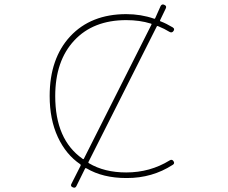

<svg xmlns="http://www.w3.org/2000/svg" viewBox="-20 -825 1040 874"><path d="M310.5 27.3Q298.8 22.5 305.7 10.7L346.7 -70.3Q348.6 -74.2 345.7 -77.1Q280.3 -121.1 243.2 -201.2Q206.1 -281.2 206.1 -387.7Q206.1 -473.6 229.5 -541Q252.9 -609.4 299.8 -659.7Q346.7 -710 410.6 -735.4Q474.6 -760.7 554.7 -760.7Q621.1 -760.7 680.7 -740.2Q684.6 -738.3 686.5 -742.2L710.9 -796.9Q714.8 -804.7 721.7 -804.7Q724.6 -804.7 728.5 -802.7Q740.2 -797.9 734.4 -786.1L709 -733.4Q707 -729.5 710.9 -727.5H711.9Q737.3 -717.8 766.6 -700.2Q772.5 -696.3 772.5 -691.4Q772.5 -687.5 769.5 -683.6Q762.7 -673.8 752 -679.7Q728.5 -694.3 699.2 -706.1Q695.3 -708 693.4 -704.1L382.8 -87.9Q380.9 -84 384.8 -82Q455.1 -40 554.7 -40Q663.1 -40 752 -94.7Q762.7 -101.6 769.5 -91.8Q772.5 -86.9 772.5 -84Q772.5 -78.1 765.6 -74.2Q672.9 -14.6 558.6 -14.6Q556.6 -14.6 554.7 -14.6Q448.2 -14.6 374 -58.6H373Q369.1 -61.5 367.2 -57.6L328.1 21.5Q324.2 29.3 318.4 29.3Q314.5 29.3 310.5 27.3ZM554.7 -733.4Q404.3 -733.4 317.9 -640.6Q231.4 -547.9 231.4 -387.7Q231.4 -189.5 355.5 -102.5L356.4 -101.6Q358.4 -100.6 359.4 -100.6Q361.3 -100.6 362.3 -103.5L668.9 -711.9Q669.9 -713.9 669.9 -714.8Q669.9 -716.8 667 -717.8H666Q616.2 -733.4 554.7 -733.4Z"/></svg>

Font: Rounded-X Mgen+ 1mn thin
Style: Regular
Weight: 100
Designer: [Source Han Sans]
Ryoko NISHIZUKA  (kana & ideographs); Paul D. Hunt (Latin, Greek & Cyrillic); Wenlong ZHANG  (bopomofo
Version: Version 1.059.20150602